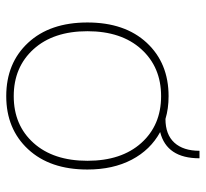

<svg xmlns="http://www.w3.org/2000/svg" viewBox="-42 -607 659 615"><g transform="rotate(90 287.5 -299.5)"><path d="M403 -483Q460 -452 491.5 -392Q523 -332 523 -250Q523 -130 458 -60Q393 10 288 10Q182 10 117 -60Q52 -130 52 -250Q52 -370 117 -440Q182 -510 288 -510Q328 -510 361 -500Q411 -500 437 -528.5Q463 -557 463 -609H487Q487 -504 403 -483ZM137.5 -77.5Q195 -14 288 -14Q381 -14 438 -77.5Q495 -141 495 -250Q495 -359 438 -422.5Q381 -486 288 -486Q195 -486 137.5 -422.5Q80 -359 80 -250Q80 -141 137.5 -77.5Z"/></g></svg>

Font: Elaine Sans ExtraLight
Style: Regular
Weight: 275
Designer: Wei Huang
Foundry: Wei Huang
Version: Version 2.001;December 24, 2019;FontCreator 12.0.0.2547 64-b